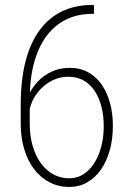

<svg xmlns="http://www.w3.org/2000/svg" viewBox="-20 -739 524 769"><path d="M349.6 -719.2H356.4V-683.6H349.6Q293.9 -683.6 248.3 -662.4Q202.6 -641.1 169.2 -598.4Q135.7 -555.7 117.4 -491Q99.1 -426.3 99.1 -338.9V-244.6Q99.1 -194.3 111.1 -153.8Q123 -113.3 144.5 -84.2Q166 -55.2 194.8 -40Q223.6 -24.9 257.3 -24.9Q289.6 -24.9 314.9 -41.5Q340.3 -58.1 358.4 -87.2Q376.5 -116.2 386 -153.8Q395.5 -191.4 395.5 -233.4Q395.5 -274.4 386.7 -310.1Q377.9 -345.7 360.1 -373.3Q342.3 -400.9 315.7 -416.3Q289.1 -431.6 252.9 -431.6Q212.9 -431.6 177 -409.7Q141.1 -387.7 118.7 -350.8Q96.2 -314 95.2 -269.5L72.8 -271Q74.7 -311.5 89.4 -346.9Q104 -382.3 128.7 -409.4Q153.3 -436.5 186.5 -451.9Q219.7 -467.3 258.8 -467.3Q300.8 -467.3 333.3 -449.5Q365.7 -431.6 387.5 -399.9Q409.2 -368.2 420.7 -325.9Q432.1 -283.7 432.1 -234.4Q432.1 -182.6 419.9 -138.2Q407.7 -93.8 384.8 -60.5Q361.8 -27.3 329.6 -8.8Q297.4 9.8 257.3 9.8Q214.4 9.8 178.5 -8.8Q142.6 -27.3 116.7 -61.3Q90.8 -95.2 76.9 -141.8Q63 -188.5 63 -244.6V-319.8Q63 -419.9 82.8 -495.1Q102.5 -570.3 140.1 -620.1Q177.7 -669.9 230.5 -694.6Q283.2 -719.2 349.6 -719.2Z"/></svg>

Font: Roboto Condensed ExtraLight
Style: Regular
Weight: 250
Designer: Christian Robertson
Foundry: Google
Version: Version 3.008; 2023